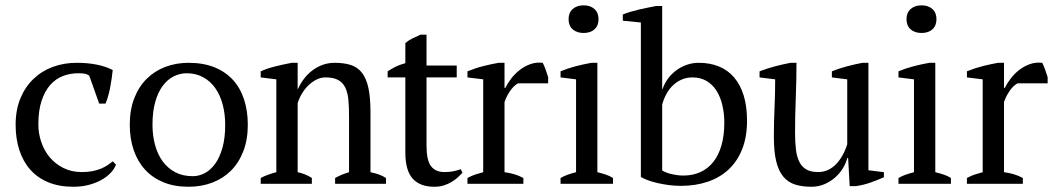

<svg xmlns="http://www.w3.org/2000/svg" viewBox="-20 -695 3983 726"><path d="M418.5 -72.3Q412.6 -56.2 398.4 -41.3Q384.3 -26.4 363.3 -14.6Q342.3 -2.9 315.4 4.2Q288.6 11.2 257.3 11.2Q203.6 11.2 162.8 -5.6Q122.1 -22.5 94.7 -53.2Q67.4 -84 53.2 -127.2Q39.1 -170.4 39.1 -223.1Q39.1 -279.3 57.1 -323Q75.2 -366.7 106.7 -396.7Q138.2 -426.8 179.9 -442.1Q221.7 -457.5 269.5 -457.5Q313.5 -457.5 347.9 -450.2Q382.3 -442.9 406.2 -430.2Q404.8 -415.5 402.3 -398.2Q399.9 -380.9 396.5 -363.8Q393.1 -346.7 388.7 -331.1Q384.3 -315.4 378.9 -303.2H355L317.4 -409.2Q311 -413.6 302.7 -415.8Q294.4 -418 275.9 -418Q245.1 -418 217.8 -407.5Q190.4 -397 169.9 -373.8Q149.4 -350.6 137.2 -313.7Q125 -276.9 125 -224.1Q125 -190.4 136 -158Q147 -125.5 168 -100.3Q189 -75.2 219.7 -59.8Q250.5 -44.4 289.6 -44.4Q312 -44.4 329.6 -47.9Q347.2 -51.3 361.3 -57.1Q375.5 -63 386.5 -70.3Q397.5 -77.6 406.7 -85Z M470.7 -223.1Q470.7 -279.3 487.5 -323Q504.4 -366.7 534.2 -396.5Q564 -426.3 604.7 -441.9Q645.5 -457.5 692.9 -457.5Q748.5 -457.5 790.5 -440.7Q832.5 -423.8 860.6 -393.1Q888.7 -362.3 902.8 -319.1Q917 -275.9 917 -223.1Q917 -167 900.1 -123.3Q883.3 -79.6 853.5 -49.8Q823.7 -20 782.5 -4.4Q741.2 11.2 692.9 11.2Q639.6 11.2 598.4 -5.6Q557.1 -22.5 528.8 -53.2Q500.5 -84 485.6 -127.2Q470.7 -170.4 470.7 -223.1ZM556.6 -223.1Q556.6 -182.6 566.2 -147.2Q575.7 -111.8 594.7 -85.4Q613.8 -59.1 642.3 -43.9Q670.9 -28.8 709 -28.8Q732.4 -28.8 754.6 -40.5Q776.9 -52.2 793.9 -76.2Q811 -100.1 821.3 -136.7Q831.5 -173.3 831.5 -223.1Q831.5 -264.2 822 -299.8Q812.5 -335.4 794.2 -361.6Q775.9 -387.7 748.5 -402.8Q721.2 -418 686 -418Q660.2 -418 636.7 -406.2Q613.3 -394.5 595.5 -370.6Q577.6 -346.7 567.1 -309.8Q556.6 -272.9 556.6 -223.1Z M1439.5 0H1247.1V-22Q1258.3 -28.3 1271.2 -33.7Q1284.2 -39.1 1299.8 -43.9V-255.9Q1299.8 -289.6 1297.4 -316.7Q1294.9 -343.8 1286.1 -362.8Q1277.3 -381.8 1259.5 -392.1Q1241.7 -402.3 1210.9 -402.3Q1192.9 -402.3 1176.5 -394Q1160.2 -385.7 1146.2 -372.3Q1132.3 -358.9 1121.8 -341.3Q1111.3 -323.7 1105.5 -304.7V-43.9Q1119.6 -41 1133.1 -35.6Q1146.5 -30.3 1159.2 -22V0H965.8V-22Q988.3 -34.2 1024.9 -43.9V-395L965.8 -402.3V-425.3Q989.3 -436 1019.5 -443.6Q1049.8 -451.2 1083 -457.5H1105.5V-357.4H1106Q1115.2 -377.9 1128.9 -396.2Q1142.6 -414.6 1160.2 -428Q1177.7 -441.4 1199.2 -449.5Q1220.7 -457.5 1245.6 -457.5Q1281.7 -457.5 1307.4 -449Q1333 -440.4 1349.4 -418.9Q1365.7 -397.5 1373.3 -361.3Q1380.9 -325.2 1380.9 -270V-43.9Q1399.4 -40 1413.6 -34.9Q1427.7 -29.8 1439.5 -22Z M1445.8 -425.3Q1461.9 -436 1477.3 -443.4Q1492.7 -450.7 1512.7 -456.1V-532.2Q1523.9 -542 1539.3 -549.6Q1554.7 -557.1 1570.3 -564H1592.8V-447.3H1707V-402.3H1592.8V-143.1Q1592.8 -89.4 1609.6 -66.9Q1626.5 -44.4 1660.6 -44.4Q1677.2 -44.4 1691.4 -46.9Q1705.6 -49.3 1722.2 -55.2L1728.5 -42Q1721.7 -34.2 1711.7 -24.9Q1701.7 -15.6 1688.5 -7.6Q1675.3 0.5 1658.9 5.9Q1642.6 11.2 1622.1 11.2Q1568.4 11.2 1540.5 -19.5Q1512.7 -50.3 1512.7 -117.7V-402.3H1445.8Z M1939 -379.9Q1934.1 -377.4 1927.5 -372.1Q1920.9 -366.7 1914.1 -358.2Q1907.2 -349.6 1900.4 -337.6Q1893.6 -325.7 1887.7 -309.6V-43.9Q1905.8 -41.5 1923.3 -36.6Q1940.9 -31.7 1959 -22V0H1747.6V-22Q1764.6 -31.2 1778.8 -35.6Q1793 -40 1807.1 -43.9V-395L1747.6 -402.3V-425.3Q1777.3 -437.5 1807.4 -445.1Q1837.4 -452.6 1865.2 -457.5H1887.7V-362.8H1891.1Q1899.4 -380.4 1913.3 -398.4Q1927.2 -416.5 1945.6 -430.7Q1963.9 -444.8 1985.8 -452.6Q2007.8 -460.4 2032.2 -457.5Q2038.1 -446.3 2043 -432.6Q2047.9 -418.9 2052.7 -403.3V-379.9Z M2297.9 0H2099.6V-22Q2113.3 -29.8 2127.4 -34.7Q2141.6 -39.6 2158.2 -43.9V-395L2099.6 -402.3V-425.3Q2126 -436.5 2156 -444.3Q2186 -452.1 2216.3 -457.5H2238.8V-43.9Q2256.3 -39.6 2271 -34.7Q2285.6 -29.8 2297.9 -22ZM2129.9 -622.6Q2129.9 -647 2145.5 -660.9Q2161.1 -674.8 2187 -674.8Q2212.4 -674.8 2227.8 -660.9Q2243.2 -647 2243.2 -622.6Q2243.2 -597.7 2227.8 -584Q2212.4 -570.3 2187 -570.3Q2161.1 -570.3 2145.5 -584Q2129.9 -597.7 2129.9 -622.6Z M2403.3 -609.9 2335 -616.7V-640.1Q2348.6 -646 2364.7 -650.6Q2380.9 -655.3 2397.5 -659.2Q2414.1 -663.1 2430.4 -666.3Q2446.8 -669.4 2461.4 -672.4H2483.9V-358.4H2485.4Q2493.2 -381.3 2507.3 -399.7Q2521.5 -418 2539.8 -430.9Q2558.1 -443.8 2579.1 -450.7Q2600.1 -457.5 2622.1 -457.5Q2664.6 -457.5 2698.2 -443.8Q2731.9 -430.2 2755.6 -402.6Q2779.3 -375 2792 -334Q2804.7 -293 2804.7 -238.3Q2804.7 -177.2 2786.4 -131.1Q2768.1 -85 2735.1 -54.2Q2702.1 -23.4 2656 -7.8Q2609.9 7.8 2554.2 7.8Q2532.2 7.8 2509.8 4.9Q2487.3 2 2467 -2.7Q2446.8 -7.3 2430.2 -13.4Q2413.6 -19.5 2403.3 -25.9ZM2598.1 -402.3Q2576.7 -402.3 2558.3 -394.5Q2540 -386.7 2525.4 -373Q2510.7 -359.4 2500.2 -340.3Q2489.7 -321.3 2483.9 -299.3V-50.3Q2499.5 -41 2521.7 -36.1Q2543.9 -31.2 2564 -31.2Q2599.6 -31.2 2628.2 -44.2Q2656.7 -57.1 2677 -82.5Q2697.3 -107.9 2708 -145.3Q2718.8 -182.6 2718.8 -231Q2718.8 -266.1 2711.4 -297.4Q2704.1 -328.6 2689.2 -352.1Q2674.3 -375.5 2651.6 -388.9Q2628.9 -402.3 2598.1 -402.3Z M2906.2 -177.2Q2906.2 -233.9 2908.7 -287.4Q2911.1 -340.8 2911.1 -395L2852.1 -402.3V-425.3Q2880.9 -436.5 2910.9 -444.3Q2940.9 -452.1 2969.2 -457.5H2991.7Q2991.7 -390.6 2989 -324.5Q2986.3 -258.3 2986.3 -192.9Q2986.3 -158.2 2989.5 -130.6Q2992.7 -103 3002 -84Q3011.2 -64.9 3028.3 -54.7Q3045.4 -44.4 3073.2 -44.4Q3093.8 -44.4 3110.6 -52.2Q3127.4 -60.1 3141.1 -74Q3154.8 -87.9 3165.5 -107.2Q3176.3 -126.5 3183.6 -149.4V-395L3125.5 -402.3V-425.3Q3153.3 -436.5 3182.9 -444.3Q3212.4 -452.1 3241.2 -457.5H3263.7V-51.3L3322.3 -43.9V-24.9Q3297.4 -13.7 3270.8 -4.4Q3244.1 4.9 3215.8 8.8H3192.9L3187 -97.2H3183.6Q3179.2 -78.6 3167.7 -59.6Q3156.2 -40.5 3138.7 -24.7Q3121.1 -8.8 3098.1 1.2Q3075.2 11.2 3048.3 11.2Q3012.7 11.2 2986.1 2.7Q2959.5 -5.9 2941.7 -27.3Q2923.8 -48.8 2915 -85.2Q2906.2 -121.6 2906.2 -177.2Z M3575.7 0H3377.4V-22Q3391.1 -29.8 3405.3 -34.7Q3419.4 -39.6 3436 -43.9V-395L3377.4 -402.3V-425.3Q3403.8 -436.5 3433.8 -444.3Q3463.9 -452.1 3494.1 -457.5H3516.6V-43.9Q3534.2 -39.6 3548.8 -34.7Q3563.5 -29.8 3575.7 -22ZM3407.7 -622.6Q3407.7 -647 3423.3 -660.9Q3439 -674.8 3464.8 -674.8Q3490.2 -674.8 3505.6 -660.9Q3521 -647 3521 -622.6Q3521 -597.7 3505.6 -584Q3490.2 -570.3 3464.8 -570.3Q3439 -570.3 3423.3 -584Q3407.7 -597.7 3407.7 -622.6Z M3827.6 -379.9Q3822.8 -377.4 3816.2 -372.1Q3809.6 -366.7 3802.7 -358.2Q3795.9 -349.6 3789.1 -337.6Q3782.2 -325.7 3776.4 -309.6V-43.9Q3794.4 -41.5 3812 -36.6Q3829.6 -31.7 3847.7 -22V0H3636.2V-22Q3653.3 -31.2 3667.5 -35.6Q3681.6 -40 3695.8 -43.9V-395L3636.2 -402.3V-425.3Q3666 -437.5 3696 -445.1Q3726.1 -452.6 3753.9 -457.5H3776.4V-362.8H3779.8Q3788.1 -380.4 3802 -398.4Q3815.9 -416.5 3834.2 -430.7Q3852.5 -444.8 3874.5 -452.6Q3896.5 -460.4 3920.9 -457.5Q3926.8 -446.3 3931.6 -432.6Q3936.5 -418.9 3941.4 -403.3V-379.9Z"/></svg>

Font: PT Astra Serif
Style: Regular
Weight: 400
Designer: A.Korolkova, I. Chaeva
Foundry: ParaType Ltd
Version: Version 1.002